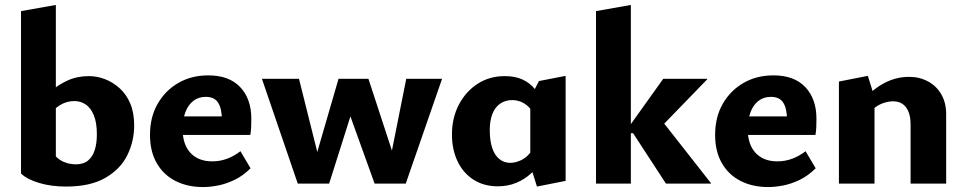

<svg xmlns="http://www.w3.org/2000/svg" viewBox="-20 -743 3905 777"><path d="M247 12Q186 12 137 -3Q88 -18 65 -41L206 -110Q221 -94 242.5 -86Q264 -78 287 -78Q318 -78 336.5 -93.5Q355 -109 363.5 -136Q372 -163 372 -199Q372 -247 359.5 -277Q347 -307 326.5 -320.5Q306 -334 281 -334Q250 -334 223.5 -318Q197 -302 177 -272L131 -315Q153 -345 183.5 -372Q214 -399 253 -417Q292 -435 340 -435Q372 -435 404 -423Q436 -411 463.5 -386.5Q491 -362 507 -324.5Q523 -287 523 -236Q523 -171 495 -114.5Q467 -58 406 -23Q345 12 247 12ZM65 -41V-698L206 -723V-110Z M802 14Q739 14 690.5 -10.5Q642 -35 614.5 -82.5Q587 -130 587 -197Q587 -269 618 -323Q649 -377 702 -407.5Q755 -438 823 -438Q907 -438 952 -390.5Q997 -343 997 -263Q997 -248 996.5 -231Q996 -214 993 -197H878V-257Q878 -303 863 -327Q848 -351 813 -351Q783 -351 762 -334.5Q741 -318 730 -288.5Q719 -259 719 -221Q719 -158 751 -124Q783 -90 839 -90Q870 -90 898.5 -100.5Q927 -111 953 -131L994 -62Q964 -32 930 -15.5Q896 1 863 7.5Q830 14 802 14ZM654 -197 670 -272H984V-197Z M1185 0 1040 -424H1190L1276 -80H1250L1350 -424H1471L1584 -79L1555 -78L1624 -424H1769L1622 0H1496L1388 -300H1407L1312 0Z M1994 11Q1938 11 1896 -16Q1854 -43 1831.5 -90.5Q1809 -138 1809 -199Q1809 -266 1837 -319.5Q1865 -373 1913 -404Q1961 -435 2023 -435Q2065 -435 2095 -421Q2125 -407 2144.5 -382.5Q2164 -358 2174 -327L2138 -285Q2123 -312 2100.5 -325Q2078 -338 2053 -338Q2025 -338 2004 -323.5Q1983 -309 1972.5 -281.5Q1962 -254 1962 -217Q1962 -175 1971.5 -145.5Q1981 -116 2000 -100Q2019 -84 2045 -84Q2067 -84 2091.5 -96Q2116 -108 2136 -139L2178 -101Q2157 -67 2130 -42Q2103 -17 2069 -3Q2035 11 1994 11ZM2153 12 2126 -74V-347L2161 -415L2269 -436V-11Z M2675 0 2542 -204H2526V-231L2664 -424H2842V-422L2620 -193L2631 -290L2857 -2V0ZM2392 0V-698L2533 -723V0Z M3089 14Q3026 14 2977.5 -10.5Q2929 -35 2901.5 -82.5Q2874 -130 2874 -197Q2874 -269 2905 -323Q2936 -377 2989 -407.5Q3042 -438 3110 -438Q3194 -438 3239 -390.5Q3284 -343 3284 -263Q3284 -248 3283.5 -231Q3283 -214 3280 -197H3165V-257Q3165 -303 3150 -327Q3135 -351 3100 -351Q3070 -351 3049 -334.5Q3028 -318 3017 -288.5Q3006 -259 3006 -221Q3006 -158 3038 -124Q3070 -90 3126 -90Q3157 -90 3185.5 -100.5Q3214 -111 3240 -131L3281 -62Q3251 -32 3217 -15.5Q3183 1 3150 7.5Q3117 14 3089 14ZM2941 -197 2957 -272H3271V-197Z M3665 0V-241Q3665 -283 3647 -308Q3629 -333 3594 -333Q3577 -333 3558 -327Q3539 -321 3523 -309.5Q3507 -298 3497 -281L3459 -322Q3488 -357 3519.5 -381.5Q3551 -406 3585.5 -419Q3620 -432 3659 -432Q3701 -432 3735.5 -413.5Q3770 -395 3789.5 -361Q3809 -327 3809 -281V0ZM3375 0V-413L3492 -436L3519 -350V0Z"/></svg>

Font: Ysabeau Infant ExtraBold
Style: Regular
Weight: 800
Designer: Christian Thalmann (Catharsis Fonts)
Version: Version 2.001;gftools[0.9.30]; featfreeze: ss01,ss02,lnum